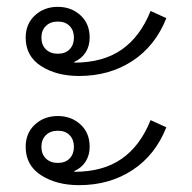

<svg xmlns="http://www.w3.org/2000/svg" viewBox="-20 -544 561 561"><path d="M55 -434Q55 -474 82 -499Q109 -524 149 -524Q188 -524 215 -499.5Q242 -475 242 -434Q242 -410 230.5 -391.5Q219 -373 197 -363V-361Q281 -361 335.5 -399Q390 -437 420 -512L466 -491Q434 -410 367 -366Q300 -322 211 -322Q145 -322 100 -351Q55 -380 55 -434ZM196 -434Q196 -455 183.5 -468Q171 -481 149 -481Q127 -481 114 -468Q101 -455 101 -434Q101 -413 114 -400Q127 -387 149 -387Q171 -387 183.5 -400Q196 -413 196 -434ZM55 -115Q55 -155 82 -180Q109 -205 149 -205Q188 -205 215 -180.5Q242 -156 242 -115Q242 -91 230.5 -72.5Q219 -54 197 -44V-42Q281 -42 335.5 -80Q390 -118 420 -193L466 -172Q434 -91 367 -47Q300 -3 211 -3Q145 -3 100 -32Q55 -61 55 -115ZM196 -115Q196 -136 183.5 -149Q171 -162 149 -162Q127 -162 114 -149Q101 -136 101 -115Q101 -94 114 -81Q127 -68 149 -68Q171 -68 183.5 -81Q196 -94 196 -115Z"/></svg>

Font: Niramit ExtraLight
Style: Regular
Weight: 200
Designer: Katatrad Aksorn Co.,Ltd.
Foundry: Cadson Demak Co.,Ltd.
Version: Version 1.000; ttfautohint (v1.6)